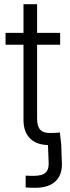

<svg xmlns="http://www.w3.org/2000/svg" viewBox="-20 -685 331 910"><path d="M101.6 203.6V147.5Q109.9 147.9 122.3 148.2Q134.8 148.4 141.1 148.4Q181.2 148.4 197.3 132.1Q213.4 115.7 210.4 79.6L207 -5.4H270L272.9 79.6Q277.8 138.2 245.6 171.6Q213.4 205.1 146.5 205.1Q133.3 205.1 121.8 204.6Q110.4 204.1 101.6 203.6ZM265.1 -529.3V-473.1H6.3V-529.3ZM91.3 -665H155.8V-121.6Q155.8 -85.4 171.6 -69.3Q187.5 -53.2 223.1 -54.7Q231.9 -54.7 243.2 -55.4Q254.4 -56.2 263.7 -57.1L270 -1Q258.8 0.5 245.6 1.5Q232.4 2.4 220.2 2.4Q157.7 4.4 124.5 -26.9Q91.3 -58.1 91.3 -116.7Z"/></svg>

Font: Inter 24pt Light
Style: Regular
Weight: 300
Designer: Rasmus Andersson
Foundry: rsms
Version: Version 4.001;git-66647c0bb